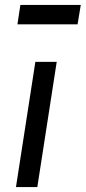

<svg xmlns="http://www.w3.org/2000/svg" viewBox="-20 -762 349 782"><path d="M45 0ZM45 0 124 -510H211L132 0ZM51 -663ZM51 -663 63 -742H309L296 -663Z"/></svg>

Font: Azeri Sans
Style: Italic
Weight: 400
Designer: Hector Gatti & Omnibus-Type (original fonts) / Cristiano Sobral (main changes and remastering)
Foundry: Omnibus-Type
Version: Version 0.07;August 21, 2020;FontCreator 13.0.0.2681 64-bit;